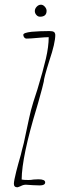

<svg xmlns="http://www.w3.org/2000/svg" viewBox="-20 -794 296 816"><path d="M39 -13Q39 -25 49 -65L58 -99Q72 -147 73 -155Q80 -177 92 -237Q105 -299 111.5 -325Q118 -351 139 -414Q163 -493 175 -544.5Q187 -596 187 -636Q172 -636 140 -633Q109 -630 93 -630Q87 -630 83 -635Q79 -640 79 -646Q79 -655 115 -659Q151 -662 190 -662Q197 -662 202 -661Q207 -660 211 -657Q215 -651 215 -646Q215 -611 190 -537Q166 -461 166 -447Q163 -431 143 -360L136 -336Q73 -129 72 -31Q79 -29 101 -29Q113 -29 122 -31Q131 -32 143 -32Q172 -32 172 -19Q172 -6 149 -6Q133 -6 120 -7L90 -9Q79 -9 68 -3Q56 2 54 2Q39 2 39 -13ZM128 -747Q128 -757 136 -765.5Q144 -774 154 -774Q163 -774 170.5 -765.5Q178 -757 178 -748Q178 -723 150 -723Q141 -723 134.5 -730.5Q128 -738 128 -747Z"/></svg>

Font: Amatic SC
Style: Regular
Weight: 400
Designer: Multiple Designers
Foundry: Vernon Adams
Version: Version 2.505